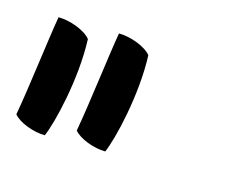

<svg xmlns="http://www.w3.org/2000/svg" viewBox="-157 -861 466 356"><g transform="rotate(15 75.5 -683.0)"><path d="M-111 -598C-101 -585 -72 -574 -50 -574C-38 -601 -16 -691 -19 -767C-30 -781 -60 -792 -82 -792C-90 -746 -101 -653 -111 -598ZM5 -598C15 -585 44 -574 66 -574C78 -601 100 -691 97 -767C86 -781 56 -792 34 -792C26 -746 15 -653 5 -598Z"/></g></svg>

Font: Snowfall
Style: OpObl
Weight: 400
Designer: Jasper
Foundry: Cannot Into Space Fonts
Version: Version 0.9